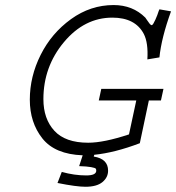

<svg xmlns="http://www.w3.org/2000/svg" viewBox="-20 -586 684 745"><path d="M345.7 14.6 343.8 21.5Q399.4 30.3 399.4 76.2Q399.4 102.5 377.4 120.6Q355.5 138.7 311.5 138.7Q276.4 138.7 203.1 124L219.7 81.1Q268.6 94.7 314.5 94.7Q353.5 94.7 353.5 76.2Q353.5 70.3 351.1 67.9Q348.6 65.4 333.5 62.5Q318.4 59.6 287.1 58.6L300.8 16.6Q193.4 12.7 144.5 -48.8Q95.7 -110.4 95.7 -199.2Q95.7 -289.1 137.7 -373Q179.7 -457 255.4 -511.7Q331.1 -566.4 420.9 -566.4Q495.1 -566.4 543.9 -517.6Q544.9 -516.6 550.3 -508.3Q555.7 -500 560.5 -494.1Q565.4 -488.3 568.4 -488.3Q571.3 -488.3 575.2 -494.6Q579.1 -501 583 -509.8Q586.9 -518.6 590.3 -527.3Q593.8 -536.1 595.7 -543L598.6 -549.8L643.6 -542Q606.4 -439.5 598.6 -363.3L551.8 -355.5Q555.7 -419.9 538.1 -454.1Q504.9 -517.6 416 -517.6Q307.6 -517.6 228 -422.4Q148.4 -327.1 148.4 -201.2Q148.4 -125 190.9 -78.6Q233.4 -32.2 322.3 -32.2Q382.8 -32.2 480.5 -64.5L508.8 -196.3H363.3L373 -241.2H614.3L604.5 -196.3H557.6L522.5 -30.3Q424.8 6.8 345.7 14.6Z"/></svg>

Font: Thabit-Oblique
Style: Oblique
Weight: 500
Designer: Regenerated by Nadim Shaikli
Foundry: MAK Alagha
Version: 0.01